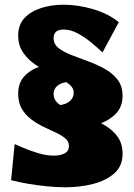

<svg xmlns="http://www.w3.org/2000/svg" viewBox="-20 -780 566 813"><path d="M257 13Q222 13 180 9Q138 5 98 -2Q58 -9 27 -17L42 -170Q49 -167 76.5 -155Q104 -143 140 -132Q176 -121 208 -121Q235 -121 253.5 -130.5Q272 -140 272 -162Q272 -181 256.5 -194Q241 -207 216.5 -218.5Q192 -230 164.5 -243Q137 -256 112.5 -274.5Q88 -293 72.5 -319Q57 -345 57 -383Q57 -429 83.5 -457.5Q110 -486 154 -500Q198 -514 249 -514L288 -434Q257 -434 239.5 -426.5Q222 -419 214.5 -407.5Q207 -396 207 -382Q207 -357 228 -340.5Q249 -324 282.5 -310.5Q316 -297 353 -283Q390 -269 423.5 -249.5Q457 -230 478 -201Q499 -172 499 -128Q499 -77 464 -46Q429 -15 373.5 -1Q318 13 257 13ZM257 -233 198 -337Q224 -332 245 -337Q266 -342 279 -355Q292 -368 292 -388Q292 -407 275 -421.5Q258 -436 231.5 -450Q205 -464 174.5 -479.5Q144 -495 117.5 -515.5Q91 -536 74 -563.5Q57 -591 57 -629Q57 -675 83.5 -703.5Q110 -732 154 -746Q198 -760 249 -760Q311 -760 375 -741Q439 -722 483 -686L414 -558Q392 -579 364.5 -601.5Q337 -624 307.5 -639.5Q278 -655 249 -655Q237 -655 227.5 -651.5Q218 -648 212.5 -640Q207 -632 207 -618Q207 -593 228 -576.5Q249 -560 282.5 -547Q316 -534 353 -520.5Q390 -507 423.5 -488.5Q457 -470 478 -442.5Q499 -415 499 -374Q499 -323 464 -292Q429 -261 373.5 -247Q318 -233 257 -233Z"/></svg>

Font: Marhey
Style: Bold
Weight: 700
Designer: Nur Syamsi & Bustanul Arifin
Foundry: Namelatype
Version: Version 1.000